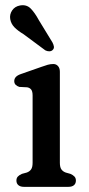

<svg xmlns="http://www.w3.org/2000/svg" viewBox="-20 -725 346 745"><path d="M212.3 -446.6V-93.4Q212.3 -75.7 218.5 -67.4Q224.6 -59.1 235.3 -55.4L253.1 -50.4Q263.3 -46 268.9 -40Q274.5 -34 274.5 -24.4Q274.5 -12.8 267 -6.4Q259.4 0 245.5 0H72.7Q59.3 0 51.5 -6.4Q43.7 -12.8 43.7 -24.4Q43.7 -34 49.3 -40Q54.9 -46 65.1 -50.4L83.5 -55.4Q94.4 -59.1 100.4 -67.4Q106.5 -75.7 106.5 -93.4V-354.2Q106.5 -370.4 101.1 -377.3Q95.8 -384.2 85.9 -386.2L54.9 -387.8Q46 -390.6 40.6 -396.1Q35.3 -401.6 35.3 -410.2Q35.3 -419.6 41.6 -426.4Q48 -433.2 60.9 -437.6L141.1 -465.7Q154.6 -470.6 165.1 -473.6Q175.6 -476.6 186.9 -476.6Q198.1 -476.6 205.2 -468.5Q212.3 -460.4 212.3 -446.6ZM130.7 -646.8 183.5 -560.4Q187.8 -552.3 189.1 -544.6Q190.4 -536.9 184.3 -531Q179.2 -526 171.2 -525.9Q163.1 -525.9 155.8 -529.7L71.8 -592Q48.7 -605.9 35.8 -619.3Q22.8 -632.8 19.7 -650.7Q16.6 -668.7 27 -684.4Q37.4 -700 57.7 -703.8Q82.7 -708.3 99 -692Q115.2 -675.6 130.7 -646.8Z"/></svg>

Font: Fraunces SuperSoft
Style: Regular
Weight: 900
Version: Version 1.000;[b76b70a41]